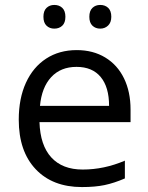

<svg xmlns="http://www.w3.org/2000/svg" viewBox="-20 -748 601 778"><path d="M200 -632Q220 -632 232.5 -644Q245 -656 245 -680Q245 -704 232.5 -716Q220 -728 200 -728Q181 -728 168.5 -716Q156 -704 156 -680Q156 -656 168.5 -644Q181 -632 200 -632ZM386 -632Q405 -632 418 -644.5Q431 -657 431 -680Q431 -704 418.5 -716Q406 -728 386 -728Q367 -728 354.5 -716Q342 -704 342 -680Q342 -656 354.5 -644Q367 -632 386 -632ZM486 -25V-97Q402 -61 315 -61Q233 -61 188 -110Q143 -159 140 -253H509V-304Q509 -376 482.5 -430.5Q456 -485 406.5 -515Q357 -545 291 -545Q220 -545 167 -510.5Q114 -476 85 -412.5Q56 -349 56 -263Q56 -135 124.5 -62.5Q193 10 312 10Q365 10 403.5 2Q442 -6 486 -25ZM422 -319H142Q149 -394 187.5 -435.5Q226 -477 290 -477Q354 -477 388 -436Q422 -395 422 -319Z"/></svg>

Font: OpenSansMMV
Style: Regular
Weight: 400
Designer: Steve Matteson
Foundry: Ascender Corporation
Version: Version 4.000